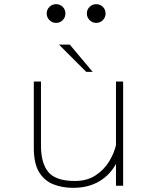

<svg xmlns="http://www.w3.org/2000/svg" viewBox="-20 -893 750 923"><path d="M331.5 10Q280 10 237 -6.8Q194 -23.5 168.2 -65Q142.5 -106.5 142.5 -182V-501H177V-193.5Q177 -108 212.8 -65.5Q248.5 -23 340.5 -23Q399 -23 440.2 -50.5Q481.5 -78 505.5 -118.2Q529.5 -158.5 537.5 -195.5V-501H572V0H537.5V-105.5Q509.5 -52.5 457 -21.2Q404.5 10 331.5 10ZM425.5 -547.5H394.5L263.5 -678.5H315.5ZM249.5 -783Q231 -783 217.8 -796.2Q204.5 -809.5 204.5 -828Q204.5 -847 217.8 -860Q231 -873 249.5 -873Q268.5 -873 281.5 -860Q294.5 -847 294.5 -828Q294.5 -809.5 281.5 -796.2Q268.5 -783 249.5 -783ZM442.5 -783Q424 -783 410.8 -796.2Q397.5 -809.5 397.5 -828Q397.5 -847 410.8 -860Q424 -873 442.5 -873Q461.5 -873 474.5 -860Q487.5 -847 487.5 -828Q487.5 -809.5 474.5 -796.2Q461.5 -783 442.5 -783Z"/></svg>

Font: League Mono Thin
Style: Regular
Weight: 100
Width: 6
Designer: Tyler Finck
Foundry: The League of Moveable Type / Tyler Finck
Version: Version 2.300;RELEASE